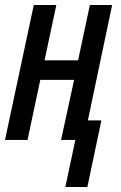

<svg xmlns="http://www.w3.org/2000/svg" viewBox="-22 -559 485 767"><path d="M239 188 279 0H222L274 -240H139L88 0H-2L113 -539H203L156 -318H290L337 -539H426L329 -78H383L327 188Z"/></svg>

Font: Noto Sans ExtraCondensed Medium
Style: Italic
Weight: 500
Width: 2
Italic angle: -12°
Designer: Monotype Design Team
Foundry: Monotype Imaging Inc.
Version: Version 2.013; ttfautohint (v1.8.4.7-5d5b)